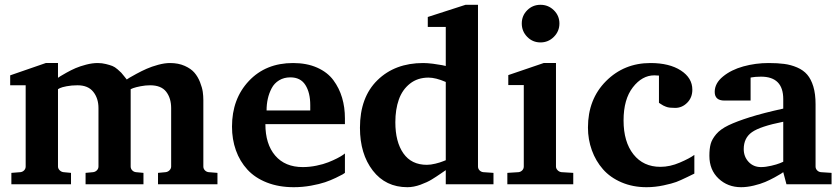

<svg xmlns="http://www.w3.org/2000/svg" viewBox="-20 -760 3467 792"><path d="M877 0H631.8V-46.9L663.1 -49.8Q672.4 -50.8 679.2 -57.6Q686 -64.5 686 -73.2V-314Q686 -355 665.5 -381.6Q645 -408.2 599.1 -408.2Q580.1 -408.2 560.1 -404.3Q540 -400.4 529.3 -396.5L519 -392.1V-73.2Q519 -64 525.4 -57.4Q531.7 -50.8 541 -49.8L571.8 -46.9V0H333V-46.9L363.8 -49.8Q373 -50.8 379.6 -57.4Q386.2 -64 386.2 -73.2V-314Q386.2 -354.5 364.7 -381.3Q343.3 -408.2 299.8 -408.2Q275.4 -408.2 255.1 -404.3Q234.9 -400.4 227.1 -396.5L219.2 -392.1V-73.2Q219.2 -64.5 226.1 -57.6Q232.9 -50.8 242.2 -49.8L272.9 -46.9V0H26.9V-46.9L64 -49.8Q73.2 -50.8 79.6 -57.4Q85.9 -64 85.9 -73.2V-408.2H22V-449.2L168.9 -500H219.2V-439Q222.7 -441.4 229 -445.6Q235.4 -449.7 254.2 -460.2Q272.9 -470.7 291.5 -478.8Q310.1 -486.8 335.4 -493.4Q360.8 -500 382.8 -500Q400.9 -500 417.2 -495.8Q433.6 -491.7 443.6 -487.8Q453.6 -483.9 465.1 -473.9Q476.6 -463.9 480.2 -460Q483.9 -456.1 493.2 -444.3L502.9 -432.1Q506.8 -435.1 514.2 -439.5Q521.5 -443.8 543 -455.6Q564.5 -467.3 585 -476.3Q605.5 -485.4 632.3 -492.7Q659.2 -500 681.2 -500Q715.8 -500 741.9 -488.3Q768.1 -476.6 782.2 -460Q796.4 -443.4 805.2 -420.9Q814 -398.4 816.4 -381.3Q818.8 -364.3 818.8 -347.2V-73.2Q818.8 -64 825.2 -57.4Q831.5 -50.8 840.8 -49.8L877 -46.9Z M1402.8 -46.9Q1399.4 -44.4 1393.1 -40.5Q1386.7 -36.6 1365.2 -26.4Q1343.8 -16.1 1320.8 -8.3Q1297.9 -0.5 1262.7 5.9Q1227.5 12.2 1191.9 12.2Q1129.9 12.2 1080.8 -7.1Q1031.7 -26.4 1000.5 -60.5Q969.2 -94.7 953.1 -139.9Q937 -185.1 937 -237.8Q937 -352.1 1006.6 -426Q1076.2 -500 1189 -500Q1245.6 -500 1288.3 -481Q1331.1 -461.9 1355.2 -429.2Q1379.4 -396.5 1391.1 -356.9Q1402.8 -317.4 1402.8 -272V-248H1074.7Q1074.7 -165.5 1115.2 -118.2Q1155.8 -70.8 1229 -70.8Q1257.3 -70.8 1285.6 -76.7Q1314 -82.5 1334.2 -90.6Q1354.5 -98.6 1370.6 -106.9Q1386.7 -115.2 1395 -121.1L1402.8 -127ZM1259.8 -304.2V-326.2Q1259.8 -377.9 1239.7 -409.4Q1219.7 -440.9 1177.7 -440.9Q1151.4 -440.9 1131.3 -428.7Q1111.3 -416.5 1100.6 -396Q1089.8 -375.5 1084.7 -352.5Q1079.6 -329.6 1079.6 -304.2Z M2015.6 0H1818.8V-58.1Q1816.4 -56.6 1798.1 -43.9Q1779.8 -31.2 1761.2 -19.8Q1742.7 -8.3 1714.4 2Q1686 12.2 1660.6 12.2Q1570.8 12.2 1517.8 -56.4Q1464.8 -125 1464.8 -232.9Q1464.8 -358.9 1537.1 -429.4Q1609.4 -500 1725.6 -500Q1742.7 -500 1765.9 -497.1Q1789.1 -494.1 1803.7 -491.2L1818.8 -487.8V-648.9H1744.6V-689.9L1900.4 -740.2H1951.7V-73.2Q1951.7 -64 1958 -57.4Q1964.4 -50.8 1973.6 -49.8L2015.6 -46.9ZM1818.8 -99.1V-421.9Q1777.3 -439.9 1747.6 -439.9Q1702.6 -439.9 1671.1 -415Q1639.6 -390.1 1625.2 -349.4Q1610.8 -308.6 1610.8 -255.9Q1610.8 -174.8 1644 -127.4Q1677.2 -80.1 1740.7 -80.1Q1756.8 -80.1 1776.4 -85Q1795.9 -89.8 1807.6 -94.7Z M2264.6 -717.8Q2287.6 -695.3 2287.6 -663.1Q2287.6 -630.9 2264.6 -607.9Q2241.7 -585 2209.5 -585Q2177.2 -585 2154.8 -607.9Q2132.3 -630.9 2132.3 -663.1Q2132.3 -695.3 2154.8 -717.8Q2177.2 -740.2 2209.5 -740.2Q2241.7 -740.2 2264.6 -717.8ZM2344.7 0H2072.8V-46.9L2118.7 -49.8Q2127.9 -50.8 2134.3 -57.4Q2140.6 -64 2140.6 -73.2V-409.2H2076.7V-450.2L2222.7 -500H2273.4V-73.2Q2273.4 -64.5 2280.3 -57.6Q2287.1 -50.8 2296.4 -49.8L2344.7 -46.9Z M2844.2 -43.9Q2843.3 -43.5 2814.7 -29.5Q2786.1 -15.6 2769.3 -9.3Q2752.4 -2.9 2717.3 4.6Q2682.1 12.2 2647 12.2Q2590.3 12.2 2543.7 -7.8Q2497.1 -27.8 2467.3 -61.8Q2437.5 -95.7 2421.4 -140.1Q2405.3 -184.6 2405.3 -233.9Q2405.3 -350.6 2479.7 -425.3Q2554.2 -500 2663.1 -500Q2741.2 -500 2788.6 -469.2Q2835.9 -438.5 2835.9 -390.1Q2835.9 -357.4 2814.7 -336.2Q2793.5 -314.9 2765.1 -314.9Q2752.9 -314.9 2743.7 -315.9Q2734.4 -316.9 2727.1 -319.8Q2719.7 -322.8 2716.3 -324.5Q2712.9 -326.2 2706.3 -330.6Q2699.7 -335 2698.2 -335.9V-448.2Q2694.3 -448.2 2688.5 -448.7Q2682.6 -449.2 2679.2 -449.2Q2628.9 -449.2 2590.6 -399.9Q2552.2 -350.6 2552.2 -263.2Q2552.2 -174.8 2593 -123.3Q2633.8 -71.8 2704.1 -71.8Q2743.7 -71.8 2784.4 -89.4Q2825.2 -106.9 2844.2 -121.1Z M3410.2 0H3224.1L3210.9 -49.8Q3207.5 -47.4 3201.2 -43.2Q3194.8 -39.1 3175.3 -28.3Q3155.8 -17.6 3136.2 -9.3Q3116.7 -1 3089.1 5.6Q3061.5 12.2 3037.1 12.2Q2981.9 12.2 2944.1 -23.4Q2906.2 -59.1 2906.2 -117.2Q2906.2 -147 2911.6 -166.5Q2917 -186 2934.3 -206.5Q2951.7 -227.1 2985.1 -243.2Q3018.6 -259.3 3073.5 -276.6Q3128.4 -293.9 3210.9 -312V-351.1Q3210.9 -443.8 3119.1 -443.8Q3107.4 -443.8 3096.7 -442.9Q3085.9 -441.9 3081.1 -440.9L3076.2 -439.9V-345.2H2968.3Q2928.2 -345.2 2928.2 -380.9Q2928.2 -416.5 2962.2 -444.3Q2996.1 -472.2 3046.4 -486.1Q3096.7 -500 3150.9 -500Q3188 -500 3215.3 -496.3Q3242.7 -492.7 3268.3 -481.7Q3293.9 -470.7 3309.8 -452.1Q3325.7 -433.6 3335 -403.1Q3344.2 -372.6 3344.2 -330.1V-73.2Q3344.2 -64 3350.6 -57.4Q3356.9 -50.8 3366.2 -49.8L3410.2 -46.9ZM3210.9 -92.8V-257.8Q3115.7 -238.8 3081.8 -214.8Q3047.9 -190.9 3047.9 -145Q3047.9 -113.8 3067.9 -92.3Q3087.9 -70.8 3119.1 -70.8Q3138.2 -70.8 3161.1 -76.2Q3184.1 -81.5 3197.3 -86.9Z"/></svg>

Font: Veleka
Style: Bold
Weight: 700
Designer: Stefan Peev, Context Ltd, 2016; SIL International, 1997-2014.
Foundry: Stefan Peev, Context Ltd, 2016
Version: Version 1.000